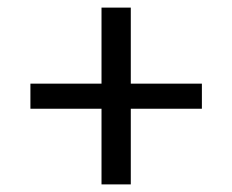

<svg xmlns="http://www.w3.org/2000/svg" viewBox="-20 -485 611 505"><path d="M247 0V-199H60V-265H247V-465H324V-265H511V-199H324V0Z"/></svg>

Font: Eczar
Style: Regular
Weight: 400
Designer: Vaibhav Singh
Foundry: Rosetta Type Foundry
Version: Version 2.000